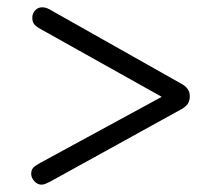

<svg xmlns="http://www.w3.org/2000/svg" viewBox="-20 -503 570 523"><path d="M93 0Q82 0 73.5 -9.5Q65 -19 65 -29Q65 -40 70.5 -46Q76 -52 89 -59L444 -252L446 -225L85 -427Q77 -432 72.5 -438Q68 -444 68 -455Q68 -467 76.5 -475.5Q85 -484 97 -483Q102 -483 108.5 -480.5Q115 -478 121 -474L472 -276Q484 -270 490.5 -261.5Q497 -253 497 -241Q497 -229 492 -221Q487 -213 475 -206L118 -9Q112 -6 105.5 -3Q99 0 93 0Z"/></svg>

Font: Quicksand Light
Style: Regular
Weight: 400
Version: Version 3.004